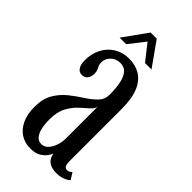

<svg xmlns="http://www.w3.org/2000/svg" viewBox="-216 -714 775 775"><g transform="rotate(45 171.0 -327.0)"><path d="M133 10.5Q102.5 10.5 78.8 -4.5Q55 -19.5 41 -48.8Q27 -78 27 -120.5Q27 -167 45.2 -197.8Q63.5 -228.5 90.2 -249.8Q117 -271 144 -288.2Q171 -305.5 189 -324.2Q207 -343 207 -369.5Q207 -407 201.2 -434.2Q195.5 -461.5 182.5 -476.2Q169.5 -491 147.5 -491Q122.5 -491 106.5 -475Q90.5 -459 90.5 -438Q90.5 -427 94 -420Q97.5 -413 100.8 -405.8Q104 -398.5 104 -386Q104 -368.5 95.2 -357.5Q86.5 -346.5 70.5 -346.5Q55 -346.5 46.2 -360Q37.5 -373.5 37.5 -397.5Q37.5 -434.5 52.8 -464.2Q68 -494 95.8 -511.2Q123.5 -528.5 159.5 -528.5Q196.5 -528.5 224 -511.8Q251.5 -495 266.8 -458.8Q282 -422.5 282 -363V-69Q282 -47.5 286.5 -40Q291 -32.5 300 -32.5Q308.5 -32.5 313.8 -36.2Q319 -40 321.5 -43L339.5 -14.5Q333 -7 316.2 -0.2Q299.5 6.5 278 6.5Q257 6.5 243.2 -0.2Q229.5 -7 222.8 -18Q216 -29 214.5 -42Q212 -33.5 203 -21Q194 -8.5 177.2 1Q160.5 10.5 133 10.5ZM152.5 -33.5Q170.5 -33.5 182.8 -47.8Q195 -62 201 -81.5Q207 -101 207 -117V-302.5Q206 -288.5 190.2 -275Q174.5 -261.5 155 -243.5Q135.5 -225.5 120.5 -198Q105.5 -170.5 105.5 -127.5Q105.5 -81.5 117.8 -57.5Q130 -33.5 152.5 -33.5ZM72.5 -561 146.5 -664H181.5L254.5 -561H217.5L163.5 -629.5L110 -561Z"/></g></svg>

Font: Imbue Thin 10pt
Style: Regular
Weight: 400
Version: Version 1.102